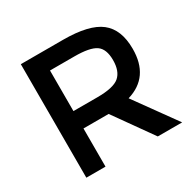

<svg xmlns="http://www.w3.org/2000/svg" viewBox="-153 -861 1035 1024"><g transform="rotate(-30 364.0 -349.5)"><path d="M655 -472Q655 -299 504 -254L687 0H537L370 -235H215V0H97V-699H357Q517 -699 586 -645Q655 -591 655 -472ZM365 -592H215V-342H362Q462 -342 498 -373Q534 -404 534 -472.5Q534 -541 497 -566.5Q460 -592 365 -592Z"/></g></svg>

Font: Montserrat Alternates
Style: Regular
Weight: 400
Designer: Julieta Ulanovsky
Foundry: Julieta Ulanovsky
Version: Version 2.001